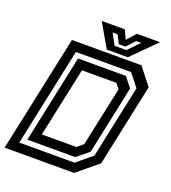

<svg xmlns="http://www.w3.org/2000/svg" viewBox="-165 -970 961 1082"><g transform="rotate(20 316.0 -429.0)"><path d="M-12 0 137 -700H553.5L634.5 -597L529.5 -103L404.5 0ZM159.5 -141.5H366L403 -172L479 -528L455 -558.5H248.5ZM56 -55H387L479 -131L572 -568L512 -644H181ZM93 -86 205 -613.5H492L538.5 -555L451.5 -144L380 -86ZM340 -716 258 -858H396.5L421.5 -804L469.5 -858H608L466 -716ZM374 -751H444.5L509.5 -818H479.5L433 -768H393L368 -818H338Z"/></g></svg>

Font: Tourney SemiBold
Style: Italic
Weight: 600
Italic angle: -12°
Version: Version 1.015